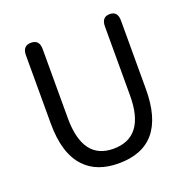

<svg xmlns="http://www.w3.org/2000/svg" viewBox="-132 -860 984 1000"><g transform="rotate(-20 360.5 -360.5)"><path d="M360 13Q239 13 173 -57Q97 -136 97 -303V-682Q97 -734 144 -734Q190 -734 190 -682V-300Q190 -68 360 -68Q535 -68 535 -300V-682Q535 -734 580 -734Q624 -734 624 -682V-303Q624 13 360 13Z"/></g></svg>

Font: Resource Han Rounded HK
Style: Regular
Weight: 400
Designer: Cyano Hao (round all glyphs); Ryoko NISHIZUKA  (kana, bopomofo & ideographs); Paul D. Hunt (Latin, Greek & Cyrillic); Sa
Foundry: Cyano Hao
Version: 0.990